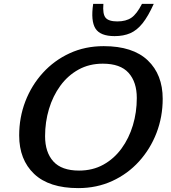

<svg xmlns="http://www.w3.org/2000/svg" viewBox="-20 -955 876 986"><path d="M815.5 -447.5Q815.5 -355 783.8 -272.5Q752 -190 694 -126Q636 -62 556.5 -25.5Q477 11 382 11Q232 11 155.2 -62Q78.5 -135 78.5 -259.5Q78.5 -352 110.2 -434.5Q142 -517 200.2 -581Q258.5 -645 337.8 -681.5Q417 -718 512.5 -718Q662 -718 738.8 -645Q815.5 -572 815.5 -447.5ZM211.5 -255.5Q211.5 -173 254 -126Q296.5 -79 386 -79Q456 -79 511 -109.5Q566 -140 604.2 -192.5Q642.5 -245 662.5 -311.8Q682.5 -378.5 682.5 -451.5Q682.5 -534 640.2 -581Q598 -628 508 -628Q438 -628 383 -597.5Q328 -567 289.8 -514.5Q251.5 -462 231.5 -395.2Q211.5 -328.5 211.5 -255.5ZM582.5 -845Q627 -845 654.8 -864Q682.5 -883 709 -935H769.5Q741 -871.5 712.2 -835.5Q683.5 -799.5 649 -784.5Q614.5 -769.5 568.5 -769.5Q495 -769.5 470.2 -808.5Q445.5 -847.5 458.5 -935H511Q506.5 -883 522.2 -864Q538 -845 582.5 -845Z"/></svg>

Font: Newsreader Caption Medium
Style: Italic
Weight: 500
Italic angle: -17°
Designer: Hugues Gentile
Foundry: Production Type
Version: Version 1.001